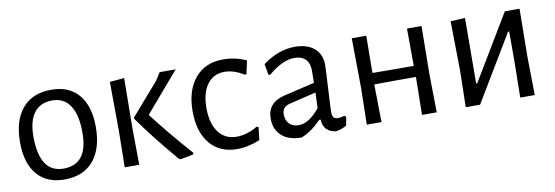

<svg xmlns="http://www.w3.org/2000/svg" viewBox="-43 -730 2899 1003"><g transform="rotate(-10 1406.5 -228.5)"><path d="M248 -466Q342 -466 393 -405.5Q444 -345 444 -235Q444 -119 390 -55.5Q336 8 236 8Q142 8 91 -52.5Q40 -113 40 -223Q40 -339 94 -402.5Q148 -466 248 -466ZM243 -410Q180 -410 147 -367Q114 -324 114 -241Q114 -49 241 -49Q370 -49 370 -217Q370 -312 337.5 -361Q305 -410 243 -410Z M556 0 559 -194 557 -453 634 -460 631 -201 633 0ZM907 -458 727 -248Q815 -133 921 -14V-5Q905 0 850 9L842 5Q721 -138 649 -241V-248L796 -417L822 -458Z M1158 -466Q1226 -466 1282 -439L1267 -370L1259 -367Q1205 -401 1155 -401Q1097 -401 1063.5 -356Q1030 -311 1030 -230Q1030 -149 1064.5 -102.5Q1099 -56 1160 -56Q1217 -56 1272 -90L1281 -85L1273 -18Q1211 8 1151 8Q1060 8 1008 -54.5Q956 -117 956 -226Q956 -337 1010 -401.5Q1064 -466 1158 -466Z M1540 -466Q1605 -466 1642.5 -434Q1680 -402 1680 -346Q1680 -328 1674 -222Q1668 -116 1668 -99Q1668 -77 1675 -68.5Q1682 -60 1699 -60Q1714 -60 1733 -66L1741 -59L1733 -14Q1704 3 1676 6Q1645 3 1626.5 -16Q1608 -35 1607 -68H1600Q1546 -13 1493 7Q1426 7 1388.5 -26.5Q1351 -60 1351 -118Q1351 -203 1444 -225L1606 -263L1607 -328Q1607 -367 1586.5 -388Q1566 -409 1528 -409Q1463 -409 1387 -343L1379 -347L1369 -404Q1452 -466 1540 -466ZM1605 -212 1460 -177Q1422 -166 1422 -129Q1422 -96 1440.5 -77.5Q1459 -59 1490 -59Q1545 -59 1602 -130Z M1840 0 1844 -194 1841 -458H1918L1916 -261L2026 -260H2135L2134 -458H2211L2208 -201L2211 0H2133L2136 -194V-201H2023L1915 -200L1918 0Z M2365 0 2369 -194 2365 -456 2442 -460 2440 -113H2446L2653 -458H2731L2728 -202L2731 0H2654L2657 -189V-350H2651L2441 0Z"/></g></svg>

Font: Alegreya Sans SC
Style: Regular
Weight: 400
Designer: Juan Pablo del Peral
Foundry: Huerta Tipografica
Version: Version 2.007